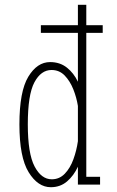

<svg xmlns="http://www.w3.org/2000/svg" viewBox="-20 -770 490 801"><path d="M192 11Q138 11 99.5 -51.5Q61 -114 61 -251Q61 -388.5 98 -449.8Q135 -511 189 -511Q230 -511 259 -488Q288 -465 305 -429V-633H150.5V-665H305V-750H340V-665H408.5V-633H340V-32.5H397.5V0H305V-74.5Q288 -37.5 259.8 -13.2Q231.5 11 192 11ZM96 -251Q96 -129.5 124.2 -75.8Q152.5 -22 196 -22Q228 -22 250.5 -45.5Q273 -69 286.2 -105.5Q299.5 -142 305 -181V-328Q299.5 -363 285.8 -397.5Q272 -432 249.8 -455Q227.5 -478 195 -478Q151 -478 123.5 -426.5Q96 -375 96 -251Z"/></svg>

Font: Trispace Condensed Thin
Style: Regular
Weight: 100
Width: 3
Designer: Tyler Finck
Foundry: Etcetera Type Company
Version: Version 1.210; ttfautohint (v1.8.3)